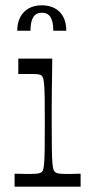

<svg xmlns="http://www.w3.org/2000/svg" viewBox="-20 -704 343 724"><path d="M35 0V-49Q50 -49 62 -48.5Q74 -48 84 -48Q112 -48 122 -49.5Q132 -51 137 -55Q141 -58 143 -65Q145 -72 146.5 -90Q148 -108 148.5 -143Q149 -178 149 -238Q149 -296 148.5 -331Q148 -366 146.5 -383.5Q145 -401 143 -408Q141 -415 137 -419Q132 -423 123 -424Q114 -425 89 -425Q80 -425 70.5 -425Q61 -425 49 -425V-483H177Q177 -466 176.5 -434Q176 -402 175.5 -365.5Q175 -329 175 -297Q175 -265 175 -246Q175 -184 175.5 -147Q176 -110 177.5 -91Q179 -72 181.5 -65Q184 -58 188 -55Q193 -51 202.5 -49.5Q212 -48 241 -48Q251 -48 261.5 -48.5Q272 -49 284 -49V0ZM45 -588Q45 -618 56.5 -639.5Q68 -661 88.5 -672.5Q109 -684 138 -684Q166 -684 187 -672.5Q208 -661 219 -639.5Q230 -618 230 -588H181Q181 -623 170.5 -639.5Q160 -656 138 -656Q116 -656 105.5 -639.5Q95 -623 95 -588Z"/></svg>

Font: Ojuju
Style: Regular
Weight: 400
Designer: Chisaokwu Joboson, Mirko Velimirovic
Foundry: Udi Foundry
Version: Version 1.000